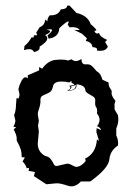

<svg xmlns="http://www.w3.org/2000/svg" viewBox="-20 -659 484 678"><path d="M231.9 -1Q226.6 -1 221.2 -2.7Q215.8 -4.4 209.5 -6.3Q203.1 -8.3 195.8 -10Q188.5 -11.7 179.2 -11.7L143.6 -8.3L99.6 -37.1L103.5 -51.3L80.6 -55.7L82.5 -62.5Q82.5 -65.9 79.1 -65.9L74.2 -64.9Q71.3 -77.6 59.6 -88.9L67.9 -103L56.6 -104Q56.6 -120.1 53.7 -129.9Q49.3 -143.6 41.5 -157.7Q38.6 -162.6 38.6 -167L39.1 -170.9Q39.1 -181.2 28.3 -202.1L37.1 -210L27.3 -211.4Q34.2 -224.1 34.2 -233.9L29.8 -252.9Q29.8 -254.4 30.8 -255.6Q31.7 -256.8 32.7 -260.3Q33.7 -263.7 34.9 -270.3Q36.1 -276.9 36.6 -289.6Q37.6 -314 40 -314L43.9 -310.1Q44.9 -310.1 46.9 -314.9Q48.8 -319.8 48.8 -326.7L44.9 -344.2Q47.9 -357.9 55.2 -372.1Q62.5 -386.2 70.3 -386.2Q74.2 -386.2 78.1 -382.3V-393.1L118.2 -410.6V-422.4L128.9 -416.5Q148.4 -443.4 173.8 -447.3L193.4 -448.7Q211.4 -448.7 220.2 -445.3L232.9 -449.7Q239.3 -443.4 248 -443.4Q256.3 -443.4 267.6 -450.7Q267.6 -431.6 281.7 -431.6L286.6 -432.1Q294.9 -432.1 300.3 -429.2Q307.1 -424.8 316.9 -412.6Q320.3 -407.7 325.2 -404.8Q335 -400.4 341.8 -377.4L363.3 -367.7Q363.3 -354.5 368.9 -347.4Q374.5 -340.3 374.5 -335L374 -330.1Q374 -319.3 387.7 -302.7L384.3 -291.5L384.8 -272L396.5 -252.4L397.9 -238.8Q397.9 -222.2 390.6 -205.6V-180.2Q397 -168 397 -152.8L396.5 -145Q369.1 -127.4 366.2 -96.2Q363.3 -64.9 298.8 -18.1H265.6Q250 -1 231.9 -1ZM250 -69.8Q259.8 -69.8 271.2 -78.9Q282.7 -87.9 282.7 -93.3Q282.7 -96.2 279.3 -98.1Q318.8 -116.7 322.3 -166.5L329.6 -161.6L320.3 -192.9L321.3 -206.5L337.4 -199.7Q333 -210.4 322.3 -213.4Q331.5 -224.1 331.5 -235.8Q331.5 -247.6 322.3 -258.3L323.2 -267.1Q323.2 -275.4 319.6 -280.3Q315.9 -285.2 315.9 -294.9L316.4 -304.7Q316.4 -312 311.3 -316.2Q306.2 -320.3 299.6 -323.7Q293 -327.1 287.4 -331.3Q281.7 -335.4 280.8 -343.3Q278.8 -357.9 250 -361.8L250.5 -357.4Q250.5 -338.4 216.8 -338.4Q228.5 -344.2 228.5 -349.6Q228.5 -353 224.1 -356Q241.2 -357.9 242.2 -359.9Q242.2 -362.8 232.4 -366.7V-373.5L224.6 -367.7Q212.9 -371.1 196.8 -371.1Q169.9 -371.1 167 -353.5Q164.1 -339.4 156.7 -334.2Q149.4 -329.1 141.8 -326.4Q134.3 -323.7 128.4 -319.8Q122.6 -315.9 122.6 -304.7L123 -304.2Q123 -290 118.2 -276.1Q113.3 -262.2 113.3 -255.9L117.2 -231.9L114.3 -215.3L117.2 -194.8L113.3 -151.4Q113.3 -123 139.2 -108.4Q150.9 -106 156.5 -100.1Q162.1 -94.2 165.3 -88.1Q168.5 -82 171.1 -77.4Q173.8 -72.8 180.7 -72.8L216.8 -81.1Q225.1 -81.1 234.9 -75.4Q244.6 -69.8 250 -69.8ZM232.9 -341.3Q248 -344.2 248 -359.9Q240.7 -355 229 -354.5L232.9 -352.1Q230.5 -344.7 223.1 -340.3ZM217.3 -639.2H225.6L250 -613.3Q289.6 -604.5 300.3 -573.7Q320.3 -556.6 320.3 -552.2Q320.3 -550.3 316.9 -550.3L313 -550.8Q316.4 -540.5 323.2 -540.5L330.1 -542.5Q331.5 -529.8 358.4 -518.1L351.1 -510.7L360.8 -494.6Q355 -479.5 333.5 -479.5L321.8 -480.5L322.8 -484.4Q322.8 -491.7 306.6 -492.7Q305.2 -508.8 282.7 -515.1L287.1 -523.4L270 -539.6L241.7 -553.7L261.7 -552.7Q254.9 -563 236.3 -563L225.6 -562.5L219.2 -571.8L222.7 -581.5L221.2 -583.5Q215.3 -583.5 189.5 -559.6Q188 -527.8 151.9 -522.5L147.5 -533.7Q163.6 -546.9 163.6 -552.2Q163.6 -555.7 156.7 -555.7L143.6 -553.7Q157.2 -552.2 157.2 -548.3Q157.2 -543 139.2 -535.2Q147 -530.3 147 -523.4Q147 -511.2 119.6 -494.1L120.1 -490.7Q120.1 -479.5 100.1 -475.1Q95.7 -485.4 83 -485.4Q74.7 -485.4 64.9 -481.9L66.4 -496.6Q81.5 -508.8 91.3 -526.9H99.1L99.6 -534.2L111.3 -534.7L107.9 -543.9L120.6 -563.5Q136.7 -567.9 140.1 -590.3L147.5 -583.5V-586.4Q147.5 -596.2 156.2 -605H161.1Q185.5 -605 194.8 -626Q216.3 -626.5 217.3 -639.2Z"/></svg>

Font: Truetypewriter PolyglOTT
Style: Regular
Weight: 400
Designer: Sergey Beatoff a.k.a. Sam_T
Version: Version 3.76